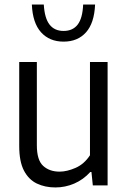

<svg xmlns="http://www.w3.org/2000/svg" viewBox="-20 -815 562 844"><path d="M223.5 9Q178 9 142 -8.2Q106 -25.5 85.2 -65.2Q64.5 -105 64.5 -173V-542.5H142V-176.5Q142 -111 169.8 -85.8Q197.5 -60.5 242 -60.5Q274 -60.5 312 -77Q350 -93.5 375.5 -132.5V-542.5H453V0H388L382 -59H377Q346 -25 306.2 -8Q266.5 9 223.5 9ZM259.5 -632Q197.5 -632 160.5 -673Q123.5 -714 120 -795H172.5Q176 -735 197.8 -707Q219.5 -679 259.5 -679Q300 -679 321.5 -707Q343 -735 345.5 -795H398Q394.5 -713.5 358 -672.8Q321.5 -632 259.5 -632Z"/></svg>

Font: Encode Sans SmCnd
Style: Regular
Weight: 400
Width: 4
Designer: Multiple Designers
Foundry: Impallari Type
Version: Version 3.002; ttfautohint (v1.8.3) -l 8 -r 50 -G 200 -x 14 